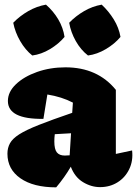

<svg xmlns="http://www.w3.org/2000/svg" viewBox="-20 -795 590 827"><path d="M222 12Q124 12 68 -27Q12 -66 12 -133Q12 -158 23 -178Q34 -198 63 -216.5Q92 -235 147.5 -257Q203 -279 291 -309L294 -353Q246 -378 184 -388L167 -283Q14 -281 14 -360Q14 -399 48.5 -432Q83 -465 139.5 -485Q196 -505 262 -505Q400 -505 479 -408V-132L549 -147Q554 -102 536.5 -66Q519 -30 486 -9.5Q453 11 411 11Q373 11 337.5 -10.5Q302 -32 285 -77Q259 -32 222 12ZM214 -186Q214 -152 225 -138.5Q236 -125 259 -125Q270 -125 280 -126L286 -221L216 -217Q214 -201 214 -186ZM178 -775Q210 -747 231 -711.5Q252 -676 258 -636Q233 -606 195.5 -583.5Q158 -561 119 -556Q89 -580 67 -618Q45 -656 37 -697Q65 -726 101.5 -747Q138 -768 178 -775ZM418 -775Q448 -747 470 -711.5Q492 -676 499 -636Q474 -606 436 -583.5Q398 -561 359 -556Q328 -580 306.5 -618Q285 -656 278 -697Q306 -726 342 -747Q378 -768 418 -775Z"/></svg>

Font: Piazzolla Black
Style: Regular
Weight: 900
Designer: Juan Pablo del Peral
Foundry: Huerta Tipografica
Version: Version 1.330